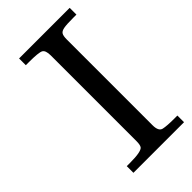

<svg xmlns="http://www.w3.org/2000/svg" viewBox="-189 -643 698 698"><g transform="rotate(-45 159.5 -294.0)"><path d="M318.8 0H58.6V-34.2H74.7Q134.3 -34.2 143.1 -47.4Q147.9 -55.2 147.9 -73.2V-514.2Q147.9 -540.5 136.2 -546.9Q124.5 -553.2 74.7 -553.2H58.6V-587.9H318.8V-553.2H302.7Q268.1 -553.2 253.9 -550.5Q239.7 -547.9 234.9 -540.3Q230 -532.7 230 -514.2V-73.2Q230 -42 247.8 -38.1Q265.6 -34.2 302.7 -34.2H318.8Z"/></g></svg>

Font: RIT Rachana
Style: Regular
Weight: 400
Designer: Hussain KH
Version: 1.4.7